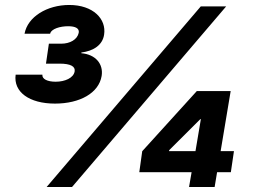

<svg xmlns="http://www.w3.org/2000/svg" viewBox="-20 -753 1025 773"><path d="M389.2 -447.1C397 -495.4 364.7 -534.1 307.5 -538.7V-541.5C356.5 -547.9 392.8 -571.4 399.1 -613.3C409.1 -676.8 354.8 -733 258.9 -733C169.4 -733 91.3 -685.4 78.8 -617.2H181.8C186.1 -637.1 222.3 -647.4 254.3 -647.4C284.8 -647.4 300.4 -638.1 296.9 -620.7C291.2 -593.8 262.1 -577.1 226.2 -577.1H176.8L165.1 -496.8H219.8C264.6 -496.8 284.1 -485.4 280.5 -465.2C275.9 -439.3 241.8 -424 204.2 -424C170.8 -424 148.8 -434.7 150.6 -452.4H43C33.4 -382.8 97.7 -335.9 201.3 -335.9C301.8 -335.9 377.8 -378.6 389.2 -447.1ZM788.4 -727.3 167.6 0H269.9L890.6 -727.3ZM921.9 -144.5H868.3L908.7 -386.4H772.4L552.6 -144.2L540.8 -59.7H751.4L741.1 0H844.1L854 -59.7H909.4ZM661.2 -148.4 786.6 -273.4H788.7L767 -144.5H660.5Z"/></svg>

Font: TID UI Extra Bold
Style: Italic
Weight: 800
Italic angle: -9.39999°
Designer: The TID Project Authors
Foundry: Bakken & Bæck
Version: Version 1.001;hotconv 1.0.109;makeotfexe 2.5.65596